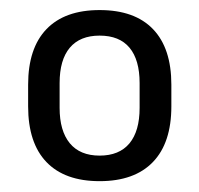

<svg xmlns="http://www.w3.org/2000/svg" viewBox="-20 -666 386 372"><path d="M173 -315Q105.5 -315 70 -352Q34.5 -389 34.5 -460V-502Q34.5 -572.5 70 -609.5Q105.5 -646.5 173 -646.5Q241 -646.5 276.5 -609.5Q312 -572.5 312 -502V-460Q312 -389 276.2 -352Q240.5 -315 173 -315ZM173 -364.5Q211 -364.5 230.8 -388.2Q250.5 -412 250.5 -457V-505Q250.5 -550 231 -573.5Q211.5 -597 173 -597Q135 -597 115.2 -573.5Q95.5 -550 95.5 -505V-457Q95.5 -412.5 115.2 -388.5Q135 -364.5 173 -364.5Z"/></svg>

Font: Anek Kannada Medium
Style: Regular
Weight: 400
Version: Version 1.003